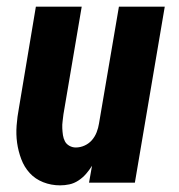

<svg xmlns="http://www.w3.org/2000/svg" viewBox="-20 -550 540 578"><path d="M161 8Q134 8 110 -1.5Q86 -11 69.5 -29Q53 -47 44 -71Q35 -95 31.5 -120Q28 -145 30 -172Q32 -199 37 -225L88 -530H226L171 -206Q170 -196 168.5 -185.5Q167 -175 167.5 -164Q168 -153 169.5 -143Q171 -133 175.5 -124.5Q180 -116 189 -111Q198 -106 208 -106Q222 -106 235 -112Q248 -118 257 -128.5Q266 -139 271 -152Q276 -165 278 -178L338 -530H476L386 0H248L257 -51Q249 -38 239 -26.5Q229 -15 216 -6.5Q203 2 189 5Q175 8 161 8Z"/></svg>

Font: iosevka_custom_sans_ss08 Heavy
Style: Italic
Weight: 900
Italic angle: -10°
Designer: Belleve Invis
Foundry: Belleve Invis
Version: Version 10.3.0; ttfautohint (v1.8.3)